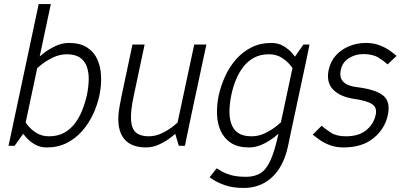

<svg xmlns="http://www.w3.org/2000/svg" viewBox="-20 -720 2001 948"><path d="M95 -60 37 -70 171 -700H231ZM95 -60 52 0H22L37 -70ZM86 -150Q86 -150 94.5 -134.5Q103 -119 119.5 -98.5Q136 -78 162 -62.5Q188 -47 222 -47L211 8Q178 8 152 -7Q126 -22 107 -44Q88 -66 76 -88Q64 -110 58 -125Q52 -140 52 -140ZM129 -350 99 -360Q99 -360 111 -375Q123 -390 144.5 -412Q166 -434 194 -456Q222 -478 254.5 -493Q287 -508 320 -508L309 -452Q275 -452 242.5 -436.5Q210 -421 184.5 -401Q159 -381 144 -365.5Q129 -350 129 -350ZM309 -452 320 -508Q375 -508 409.5 -486Q444 -464 460.5 -427Q477 -390 479 -344Q481 -298 471 -250Q461 -202 439.5 -156Q418 -110 385.5 -73Q353 -36 309.5 -14Q266 8 211 8L222 -47Q264 -47 295 -63.5Q326 -80 348.5 -109Q371 -138 385.5 -174.5Q400 -211 409 -250Q417 -289 418 -325Q419 -361 409 -390Q399 -419 375 -435.5Q351 -452 309 -452Z M581 -250H641Q624 -172 627 -127.5Q630 -83 652 -65Q674 -47 714 -47L702 8Q618 8 585 -45.5Q552 -99 571 -198ZM922 -140 845 -60 939 -500H999ZM641 -250H581L634 -500H694ZM845 -60 922 -140 893 0H863ZM893 -150 922 -140Q922 -140 910 -125Q898 -110 876.5 -88Q855 -66 827 -44Q799 -22 766.5 -7Q734 8 701 8L713 -47Q748 -47 780 -62.5Q812 -78 837.5 -98.5Q863 -119 878 -134.5Q893 -150 893 -150Z M1436 -440 1494 -430 1417 -70 1355 -60ZM1417 -70 1402 2Q1388 68 1357.5 114Q1327 160 1283 184Q1239 208 1183 208L1195 153Q1235 153 1264 136.5Q1293 120 1314.5 74Q1336 28 1355 -60ZM1436 -440 1478 -500H1508L1494 -430ZM1402 -150 1432 -140Q1432 -140 1419.5 -125Q1407 -110 1385.5 -88Q1364 -66 1336 -44Q1308 -22 1275.5 -7Q1243 8 1210 8L1222 -47Q1257 -47 1289 -62.5Q1321 -78 1346.5 -98.5Q1372 -119 1387 -134.5Q1402 -150 1402 -150ZM1445 -350Q1445 -350 1436.5 -365.5Q1428 -381 1411 -401Q1394 -421 1368.5 -436.5Q1343 -452 1308 -452L1320 -508Q1353 -508 1379 -493Q1405 -478 1424 -456Q1443 -434 1455 -412Q1467 -390 1473 -375Q1479 -360 1479 -360ZM1308 -452Q1266 -452 1235 -435.5Q1204 -419 1181.5 -390Q1159 -361 1144.5 -325Q1130 -289 1122 -250Q1114 -211 1113 -174.5Q1112 -138 1122 -109Q1132 -80 1156 -63.5Q1180 -47 1222 -47L1210 8Q1155 8 1121 -14Q1087 -36 1070 -73Q1053 -110 1051.5 -156Q1050 -202 1060 -250Q1071 -298 1092 -344Q1113 -390 1145.5 -427Q1178 -464 1221.5 -486Q1265 -508 1320 -508ZM1050 111Q1058 116 1074.5 126Q1091 136 1120.5 144.5Q1150 153 1196 153L1184 208Q1129 208 1091 194.5Q1053 181 1034 168Q1015 155 1015 155Z M1676 8 1688 -47Q1751 -47 1788 -77Q1825 -107 1835 -153Q1843 -189 1817 -206Q1791 -223 1727 -232L1740 -290Q1834 -279 1871.5 -248.5Q1909 -218 1895 -153Q1881 -84 1824.5 -38Q1768 8 1676 8ZM1786 -508 1774 -453Q1735 -453 1703 -433Q1671 -413 1663 -376Q1646 -302 1740 -290L1727 -232Q1657 -243 1623.5 -279Q1590 -315 1603 -376Q1612 -417 1638.5 -446.5Q1665 -476 1704 -492Q1743 -508 1786 -508ZM1524 -55 1568 -99Q1585 -84 1613 -65.5Q1641 -47 1688 -47L1676 8Q1639 8 1609.5 -3Q1580 -14 1559 -29Q1538 -44 1524 -55ZM1894 -402Q1878 -417 1849.5 -435Q1821 -453 1774 -453L1786 -508Q1823 -508 1852.5 -497Q1882 -486 1903.5 -471Q1925 -456 1938 -444Z"/></svg>

Font: Epunda Sans Light
Style: Italic
Weight: 300
Italic angle: -12.0243°
Designer: Simon Atzbach
Foundry: typofactur
Version: Version 2.204